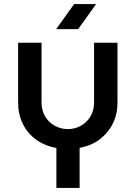

<svg xmlns="http://www.w3.org/2000/svg" viewBox="-20 -720 666 943"><path d="M257 203V7Q199 -4 157 -34.5Q115 -65 92 -112Q69 -159 69 -216V-510H184V-217Q184 -178 201.5 -148.5Q219 -119 248.5 -102.5Q278 -86 313 -86Q348 -86 377.5 -102.5Q407 -119 424.5 -148.5Q442 -178 442 -217V-510H557V-216Q557 -159 534 -113Q511 -67 469.5 -35.5Q428 -4 371 6V203ZM256 -577 344 -700H452L364 -577Z"/></svg>

Font: MuseoModerno Thin Medium
Style: Regular
Weight: 500
Version: Version 1.003